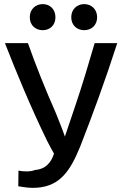

<svg xmlns="http://www.w3.org/2000/svg" viewBox="-20 -904 618 935"><path d="M69 3C69 -22 70 -48 70 -73C97 -68 128 -67 150 -76C201 -80 228 -110 243 -156C231 -176 220 -198 209 -219C129 -383 60 -551 4 -694H116C153 -589 200 -471 253 -351C265 -321 286 -269 296 -239L347 -390C381 -490 412 -595 441 -694H551C490 -505 432 -348 370 -189C323 -74 273 2 161 10C129 13 98 8 69 3ZM250 -820C250 -781 223 -757 188 -757C153 -757 125 -781 125 -820C125 -859 153 -884 188 -884C223 -884 250 -859 250 -820ZM453 -820C453 -781 425 -757 390 -757C355 -757 327 -781 327 -820C327 -859 355 -884 390 -884C425 -884 453 -859 453 -820Z"/></svg>

Font: Repo Medium
Style: Regular
Weight: 500
Designer: Stefan Peev
Foundry: Context Ltd
Version: Version 1.502